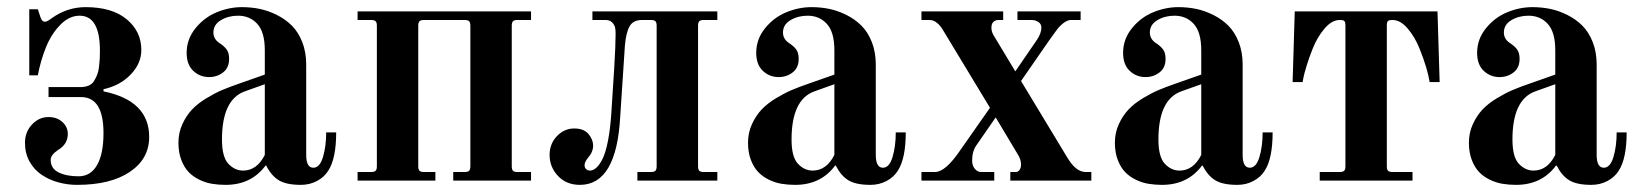

<svg xmlns="http://www.w3.org/2000/svg" viewBox="-20 -506 4598 538"><path d="M116 -178Q140 -178 155 -164Q170 -150 170 -131Q170 -102 143 -86Q122 -72 122 -58Q122 -34 144 -23Q166 -12 200 -12Q234 -12 252 -43.5Q270 -75 270 -133Q270 -234 207 -234H116V-262H206Q218 -262 228 -266Q238 -270 243.5 -279Q249 -288 252.5 -297Q256 -306 257.5 -319Q259 -332 259.5 -341Q260 -350 260 -364Q260 -462 203 -462Q174 -462 149 -436.5Q124 -411 109 -374Q94 -337 86 -295H62V-480H86L94 -456Q98 -445 106 -445Q112 -445 125 -455Q168 -486 220 -486Q294 -486 335 -452Q376 -418 376 -366Q376 -328 346 -297Q316 -266 270 -256V-250Q398 -224 398 -122Q398 -61 344 -24.5Q290 12 196 12Q169 12 143.5 5Q118 -2 97 -16Q76 -30 63 -53Q50 -76 50 -106Q50 -136 69.5 -157Q89 -178 116 -178Z M602 -115Q602 -66 620 -47Q638 -28 661 -28Q700 -28 722 -72V-270L666 -250Q602 -227 602 -115ZM480 -106Q480 -134 491 -158Q502 -182 518 -199Q534 -216 558 -230.5Q582 -245 602 -253.5Q622 -262 648 -271L722 -297V-365Q722 -416 701 -439Q680 -462 647 -462Q620 -462 599 -449.5Q578 -437 578 -415Q578 -397 594 -386Q608 -377 615 -367.5Q622 -358 622 -341Q622 -316 605 -303Q588 -290 566 -290Q540 -290 521.5 -307.5Q503 -325 503 -358Q503 -396 527.5 -426.5Q552 -457 587 -471.5Q622 -486 658 -486Q684 -486 708 -481Q732 -476 756 -464Q780 -452 798 -434Q816 -416 827 -388Q838 -360 838 -325V-72Q838 -36 858 -36Q876 -36 885 -66Q894 -96 894 -135H922Q922 -62 900 -28Q889 -10 868.5 1Q848 12 823 12Q782 12 761 -1Q740 -14 726 -42H724Q684 12 612 12Q592 12 574 9Q556 6 538.5 -2.5Q521 -11 508.5 -24Q496 -37 488 -58Q480 -79 480 -106Z M982 0V-24H1020Q1029 -24 1032.5 -27.5Q1036 -31 1036 -40V-434Q1036 -443 1032.5 -446.5Q1029 -450 1020 -450H982V-474H1468V-450H1430Q1421 -450 1417.5 -446.5Q1414 -443 1414 -434V-40Q1414 -31 1417.5 -27.5Q1421 -24 1430 -24H1468V0H1250V-24H1282Q1291 -24 1294.5 -27.5Q1298 -31 1298 -40V-434Q1298 -443 1294.5 -446.5Q1291 -450 1282 -450H1168Q1159 -450 1155.5 -446.5Q1152 -443 1152 -434V-40Q1152 -31 1155.5 -27.5Q1159 -24 1168 -24H1200V0Z M1520 -72Q1520 -103 1540.5 -124.5Q1561 -146 1589 -146Q1616 -146 1629 -130.5Q1642 -115 1642 -98Q1642 -80 1627 -63Q1618 -52 1618 -43Q1618 -36 1622.5 -32Q1627 -28 1633 -28Q1642 -28 1651 -36Q1660 -44 1668.5 -61Q1677 -78 1683.5 -111Q1690 -144 1693 -189L1701 -314Q1705 -380 1705 -411Q1705 -422 1703.5 -429Q1702 -436 1695.5 -443Q1689 -450 1677 -450H1640V-474H1990V-450H1952Q1943 -450 1939.5 -446.5Q1936 -443 1936 -434V-40Q1936 -31 1939.5 -27.5Q1943 -24 1952 -24H1990V0H1766V-24H1804Q1813 -24 1816.5 -27.5Q1820 -31 1820 -40V-434Q1820 -443 1816.5 -446.5Q1813 -450 1804 -450H1779Q1754 -450 1744 -432Q1734 -414 1731 -378L1718 -181Q1708 12 1605 12Q1567 12 1543.5 -13Q1520 -38 1520 -72Z M2198 -115Q2198 -66 2216 -47Q2234 -28 2257 -28Q2296 -28 2318 -72V-270L2262 -250Q2198 -227 2198 -115ZM2076 -106Q2076 -134 2087 -158Q2098 -182 2114 -199Q2130 -216 2154 -230.5Q2178 -245 2198 -253.5Q2218 -262 2244 -271L2318 -297V-365Q2318 -416 2297 -439Q2276 -462 2243 -462Q2216 -462 2195 -449.5Q2174 -437 2174 -415Q2174 -397 2190 -386Q2204 -377 2211 -367.5Q2218 -358 2218 -341Q2218 -316 2201 -303Q2184 -290 2162 -290Q2136 -290 2117.5 -307.5Q2099 -325 2099 -358Q2099 -396 2123.5 -426.5Q2148 -457 2183 -471.5Q2218 -486 2254 -486Q2280 -486 2304 -481Q2328 -476 2352 -464Q2376 -452 2394 -434Q2412 -416 2423 -388Q2434 -360 2434 -325V-72Q2434 -36 2454 -36Q2472 -36 2481 -66Q2490 -96 2490 -135H2518Q2518 -62 2496 -28Q2485 -10 2464.5 1Q2444 12 2419 12Q2378 12 2357 -1Q2336 -14 2322 -42H2320Q2280 12 2208 12Q2188 12 2170 9Q2152 6 2134.5 -2.5Q2117 -11 2104.5 -24Q2092 -37 2084 -58Q2076 -79 2076 -106Z M2562 0V-24H2600Q2629 -24 2670 -84L2754 -204L2627 -414Q2620 -426 2615 -432.5Q2610 -439 2602 -444.5Q2594 -450 2584 -450H2562V-474H2791V-450H2777Q2770 -450 2764 -445Q2758 -440 2758 -428Q2758 -416 2766 -404L2825 -306L2886 -395Q2898 -413 2898 -429Q2898 -439 2889.5 -444.5Q2881 -450 2871 -450H2831V-474H3008V-450H2981Q2971 -450 2959.5 -441Q2948 -432 2941 -422Q2934 -412 2920 -393L2841 -279L2971 -64Q2995 -24 3022 -24H3038V0H2811V-24H2826Q2833 -24 2837 -30Q2841 -36 2841 -45Q2841 -60 2831 -75L2770 -177L2716 -99Q2704 -82 2704 -56Q2704 -42 2711.5 -33Q2719 -24 2729 -24H2766V0Z M3226 -115Q3226 -66 3244 -47Q3262 -28 3285 -28Q3324 -28 3346 -72V-270L3290 -250Q3226 -227 3226 -115ZM3104 -106Q3104 -134 3115 -158Q3126 -182 3142 -199Q3158 -216 3182 -230.5Q3206 -245 3226 -253.5Q3246 -262 3272 -271L3346 -297V-365Q3346 -416 3325 -439Q3304 -462 3271 -462Q3244 -462 3223 -449.5Q3202 -437 3202 -415Q3202 -397 3218 -386Q3232 -377 3239 -367.5Q3246 -358 3246 -341Q3246 -316 3229 -303Q3212 -290 3190 -290Q3164 -290 3145.5 -307.5Q3127 -325 3127 -358Q3127 -396 3151.5 -426.5Q3176 -457 3211 -471.5Q3246 -486 3282 -486Q3308 -486 3332 -481Q3356 -476 3380 -464Q3404 -452 3422 -434Q3440 -416 3451 -388Q3462 -360 3462 -325V-72Q3462 -36 3482 -36Q3500 -36 3509 -66Q3518 -96 3518 -135H3546Q3546 -62 3524 -28Q3513 -10 3492.5 1Q3472 12 3447 12Q3406 12 3385 -1Q3364 -14 3350 -42H3348Q3308 12 3236 12Q3216 12 3198 9Q3180 6 3162.5 -2.5Q3145 -11 3132.5 -24Q3120 -37 3112 -58Q3104 -79 3104 -106Z M3602 -276 3608 -474H4008L4014 -276H3986Q3980 -314 3958 -369Q3945 -402 3924.5 -426Q3904 -450 3882 -450Q3872 -450 3869 -447Q3866 -444 3866 -434V-40Q3866 -31 3869.5 -27.5Q3873 -24 3882 -24H3938V0H3678V-24H3734Q3743 -24 3746.5 -27.5Q3750 -31 3750 -40V-434Q3750 -444 3747 -447Q3744 -450 3734 -450Q3712 -450 3691.5 -426Q3671 -402 3658 -369Q3648 -344 3641 -321Q3634 -298 3632 -287L3630 -276Z M4218 -115Q4218 -66 4236 -47Q4254 -28 4277 -28Q4316 -28 4338 -72V-270L4282 -250Q4218 -227 4218 -115ZM4096 -106Q4096 -134 4107 -158Q4118 -182 4134 -199Q4150 -216 4174 -230.5Q4198 -245 4218 -253.5Q4238 -262 4264 -271L4338 -297V-365Q4338 -416 4317 -439Q4296 -462 4263 -462Q4236 -462 4215 -449.5Q4194 -437 4194 -415Q4194 -397 4210 -386Q4224 -377 4231 -367.5Q4238 -358 4238 -341Q4238 -316 4221 -303Q4204 -290 4182 -290Q4156 -290 4137.5 -307.5Q4119 -325 4119 -358Q4119 -396 4143.5 -426.5Q4168 -457 4203 -471.5Q4238 -486 4274 -486Q4300 -486 4324 -481Q4348 -476 4372 -464Q4396 -452 4414 -434Q4432 -416 4443 -388Q4454 -360 4454 -325V-72Q4454 -36 4474 -36Q4492 -36 4501 -66Q4510 -96 4510 -135H4538Q4538 -62 4516 -28Q4505 -10 4484.5 1Q4464 12 4439 12Q4398 12 4377 -1Q4356 -14 4342 -42H4340Q4300 12 4228 12Q4208 12 4190 9Q4172 6 4154.5 -2.5Q4137 -11 4124.5 -24Q4112 -37 4104 -58Q4096 -79 4096 -106Z"/></svg>

Font: Old Standard TT
Style: Bold
Weight: 700
Designer: Alexey Kryukov <alexios@thessalonica.org.ru>
Version: Version 2.2